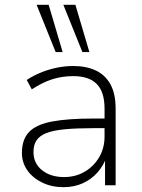

<svg xmlns="http://www.w3.org/2000/svg" viewBox="-20 -769 590 797"><path d="M243 8Q195 8 155.5 -11Q116 -30 93.5 -62Q71 -94 71 -134Q71 -190 100.5 -221Q130 -252 195.5 -264.5Q261 -277 368 -277H426V-237H370Q299 -237 250.5 -232.5Q202 -228 173.5 -217Q145 -206 132 -187Q119 -168 119 -138Q119 -91 154.5 -62.5Q190 -34 246 -34Q294 -34 332 -56.5Q370 -79 392 -117Q414 -155 414 -202V-318Q414 -387 382 -420Q350 -453 284 -453Q238 -453 197 -440Q156 -427 112 -398L91 -437Q118 -455 150 -468Q182 -481 216 -488Q250 -495 283 -495Q339 -495 378.5 -476Q418 -457 439 -418Q460 -379 460 -318V0H416V-117H422Q410 -82 385 -53.5Q360 -25 324 -8.5Q288 8 243 8ZM322 -553 243 -749H293L351 -553ZM211 -553 132 -749H182L240 -553Z"/></svg>

Font: Nunito Sans 10pt ExtraLight
Style: Regular
Weight: 250
Designer: Vernon Adams
Foundry: Vernon Adams
Version: Version 3.101;gftools[0.9.27]